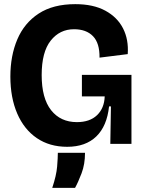

<svg xmlns="http://www.w3.org/2000/svg" viewBox="-20 -694 688 926"><path d="M304 14Q219 14 157.5 -28Q96 -70 63 -146.5Q30 -223 30 -325Q30 -425 63.5 -504Q97 -583 166.5 -628.5Q236 -674 343 -674Q430 -674 488 -642.5Q546 -611 573.5 -557Q601 -503 596 -433L460 -416Q461 -486 428.5 -519.5Q396 -553 337 -553Q268 -553 224.5 -498Q181 -443 181 -332Q181 -220 226.5 -162.5Q272 -105 351 -105Q413 -105 448 -138.5Q483 -172 485 -229H375V-333H614V-214V0H512L515 -181H506Q496 -86 444.5 -36Q393 14 304 14ZM232 212Q252 152 255.5 109.5Q259 67 259 43H390Q390 98 373.5 141.5Q357 185 342 212Z"/></svg>

Font: Bricolage Grotesque 96pt Bricolage Grotesque 48pt Regular
Style: Bold
Weight: 700
Designer: Mathieu Triay
Foundry: Atelier Triay
Version: Version 1.001; ttfautohint (v1.8.4.7-5d5b);gftools[0.9.33.de